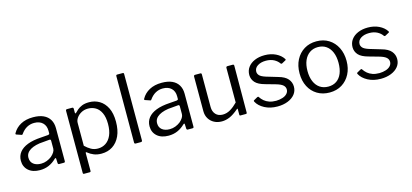

<svg xmlns="http://www.w3.org/2000/svg" viewBox="-71 -1286 4277 1995"><g transform="rotate(-15 2067.0 -288.5)"><path d="M382 -64Q345 -28 301.5 -9Q258 10 205 10Q127 10 82 -30Q37 -70 37 -135Q37 -188 67.5 -226.5Q98 -265 156.5 -287.5Q215 -310 301 -315L379 -321Q386 -322 390.5 -325Q395 -328 395 -336V-363Q395 -417 362 -448.5Q329 -480 271 -480Q228 -480 192 -460Q156 -440 128 -400Q125 -395 122 -393.5Q119 -392 113 -394L60 -412Q56 -414 55 -417Q54 -420 58 -428Q87 -480 142 -510Q197 -540 275 -540Q342 -540 386.5 -519.5Q431 -499 454 -460.5Q477 -422 477 -369V-15Q477 -6 473.5 -3Q470 0 463 0H412Q406 0 402.5 -4.5Q399 -9 399 -16L397 -62Q395 -76 382 -64ZM395 -254Q395 -271 381 -270L315 -264Q269 -262 233 -252.5Q197 -243 172 -228Q147 -213 134 -192.5Q121 -172 121 -145Q121 -101 151.5 -76.5Q182 -52 234 -52Q266 -52 295.5 -63.5Q325 -75 348 -93Q370 -112 382.5 -132Q395 -152 395 -171V-254Z M694 -530Q708 -530 708 -515V-473Q708 -465 711.5 -464.5Q715 -464 721 -469Q732 -481 751 -497.5Q770 -514 800.5 -527Q831 -540 878 -540Q939 -540 988.5 -510.5Q1038 -481 1067.5 -422Q1097 -363 1097 -273Q1097 -183 1068 -120Q1039 -57 987.5 -23.5Q936 10 867 10Q821 10 785.5 -4.5Q750 -19 725 -40Q716 -48 712.5 -46.5Q709 -45 709 -34V152Q709 165 698 165H636Q625 165 625 152V-514Q625 -523 628.5 -526.5Q632 -530 641 -530H694ZM709 -117Q740 -87 772.5 -69Q805 -51 845 -51Q893 -51 930.5 -76Q968 -101 989.5 -150Q1011 -199 1011 -272Q1011 -345 989 -391Q967 -437 930.5 -458Q894 -479 850 -479Q809 -479 777 -461Q745 -443 727 -416.5Q709 -390 709 -364V-117Z M1307 -17Q1307 -7 1303 -3.5Q1299 0 1289 0H1237Q1222 0 1222 -14L1223 -728Q1223 -742 1235 -742H1295Q1307 -742 1307 -729Z M1766 -64Q1729 -28 1685.5 -9Q1642 10 1589 10Q1511 10 1466 -30Q1421 -70 1421 -135Q1421 -188 1451.5 -226.5Q1482 -265 1540.5 -287.5Q1599 -310 1685 -315L1763 -321Q1770 -322 1774.5 -325Q1779 -328 1779 -336V-363Q1779 -417 1746 -448.5Q1713 -480 1655 -480Q1612 -480 1576 -460Q1540 -440 1512 -400Q1509 -395 1506 -393.5Q1503 -392 1497 -394L1444 -412Q1440 -414 1439 -417Q1438 -420 1442 -428Q1471 -480 1526 -510Q1581 -540 1659 -540Q1726 -540 1770.5 -519.5Q1815 -499 1838 -460.5Q1861 -422 1861 -369V-15Q1861 -6 1857.5 -3Q1854 0 1847 0H1796Q1790 0 1786.5 -4.5Q1783 -9 1783 -16L1781 -62Q1779 -76 1766 -64ZM1779 -254Q1779 -271 1765 -270L1699 -264Q1653 -262 1617 -252.5Q1581 -243 1556 -228Q1531 -213 1518 -192.5Q1505 -172 1505 -145Q1505 -101 1535.5 -76.5Q1566 -52 1618 -52Q1650 -52 1679.5 -63.5Q1709 -75 1732 -93Q1754 -112 1766.5 -132Q1779 -152 1779 -171V-254Z M2189 -56Q2232 -56 2271.5 -79.5Q2311 -103 2350 -143V-515Q2350 -530 2366 -530H2421Q2435 -530 2435 -516L2433 -13Q2433 0 2422 0H2364Q2353 0 2353 -11V-70Q2353 -75 2351 -76Q2349 -77 2344 -73Q2289 -26 2246.5 -8Q2204 10 2162 10Q2116 10 2080 -9Q2044 -28 2023 -62.5Q2002 -97 2002 -143V-514Q2002 -530 2017 -530H2073Q2086 -530 2086 -516V-165Q2086 -116 2113.5 -86Q2141 -56 2189 -56Z M2906 -413Q2886 -443 2850 -462Q2814 -481 2764 -481Q2710 -481 2674.5 -458Q2639 -435 2639 -396Q2639 -375 2655 -356.5Q2671 -338 2720 -322L2847 -284Q2916 -265 2946.5 -229Q2977 -193 2977 -146Q2977 -99 2949 -64Q2921 -29 2872 -9.5Q2823 10 2761 10Q2682 10 2623 -21.5Q2564 -53 2539 -100Q2536 -105 2536 -109Q2536 -113 2541 -116L2580 -138Q2585 -141 2589 -140.5Q2593 -140 2595 -137Q2612 -111 2634.5 -92Q2657 -73 2688.5 -62Q2720 -51 2762 -51Q2800 -52 2831 -62Q2862 -72 2880 -91.5Q2898 -111 2898 -137Q2898 -164 2876 -183.5Q2854 -203 2800 -218L2697 -247Q2622 -267 2591.5 -301Q2561 -335 2560 -381Q2560 -429 2586 -464.5Q2612 -500 2658.5 -520Q2705 -540 2765 -540Q2832 -540 2884.5 -514.5Q2937 -489 2964 -447Q2967 -443 2967 -439.5Q2967 -436 2963 -433L2921 -410Q2917 -408 2913.5 -408.5Q2910 -409 2906 -413Z M3322 10Q3247 10 3189.5 -24.5Q3132 -59 3100.5 -120.5Q3069 -182 3069 -262Q3069 -345 3101.5 -407.5Q3134 -470 3191 -505Q3248 -540 3323 -540Q3399 -540 3455.5 -504.5Q3512 -469 3543.5 -406.5Q3575 -344 3575 -263Q3575 -183 3543 -121.5Q3511 -60 3454.5 -25Q3398 10 3322 10ZM3324 -53Q3376 -53 3413 -78.5Q3450 -104 3469.5 -151.5Q3489 -199 3489 -265Q3489 -331 3469 -378.5Q3449 -426 3412 -452Q3375 -478 3323 -478Q3272 -478 3234 -452Q3196 -426 3175.5 -378.5Q3155 -331 3155 -265Q3155 -200 3175.5 -152Q3196 -104 3234 -78.5Q3272 -53 3324 -53Z M4017 -413Q3997 -443 3961 -462Q3925 -481 3875 -481Q3821 -481 3785.5 -458Q3750 -435 3750 -396Q3750 -375 3766 -356.5Q3782 -338 3831 -322L3958 -284Q4027 -265 4057.5 -229Q4088 -193 4088 -146Q4088 -99 4060 -64Q4032 -29 3983 -9.5Q3934 10 3872 10Q3793 10 3734 -21.5Q3675 -53 3650 -100Q3647 -105 3647 -109Q3647 -113 3652 -116L3691 -138Q3696 -141 3700 -140.5Q3704 -140 3706 -137Q3723 -111 3745.5 -92Q3768 -73 3799.5 -62Q3831 -51 3873 -51Q3911 -52 3942 -62Q3973 -72 3991 -91.5Q4009 -111 4009 -137Q4009 -164 3987 -183.5Q3965 -203 3911 -218L3808 -247Q3733 -267 3702.5 -301Q3672 -335 3671 -381Q3671 -429 3697 -464.5Q3723 -500 3769.5 -520Q3816 -540 3876 -540Q3943 -540 3995.5 -514.5Q4048 -489 4075 -447Q4078 -443 4078 -439.5Q4078 -436 4074 -433L4032 -410Q4028 -408 4024.5 -408.5Q4021 -409 4017 -413Z"/></g></svg>

Font: Libre Franklin Thin
Style: Regular
Weight: 400
Version: Version 3.000